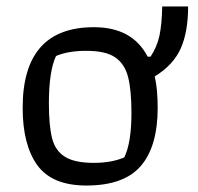

<svg xmlns="http://www.w3.org/2000/svg" viewBox="-20 -564 611 593"><path d="M50 -231Q50 -480 270 -480Q389 -480 436 -389H445Q465 -419 472.5 -454Q480 -489 481 -544H561Q561 -465 538 -414Q515 -363 458 -328Q467 -288 467 -231Q467 -112 415 -51.5Q363 9 247 9Q141 9 95.5 -53.5Q50 -116 50 -231ZM364 -78Q386 -124 386 -215Q386 -286 375.5 -326.5Q365 -367 335.5 -387Q306 -407 247 -407Q190 -407 153 -391Q131 -344 131 -245Q131 -175 141 -136.5Q151 -98 181 -79.5Q211 -61 270 -61Q325 -61 364 -78Z"/></svg>

Font: Athiti Medium
Style: Regular
Weight: 500
Designer: CadsonDemak Team
Foundry: CadsonDemak
Version: Version 1.032